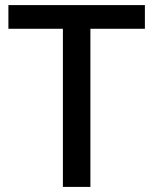

<svg xmlns="http://www.w3.org/2000/svg" viewBox="-20 -734 602 754"><path d="M335 0H227V-621H13V-714H549V-621H335Z"/></svg>

Font: Noto Sans Khmer UI Medium
Style: Regular
Weight: 500
Designer: Danh Hong and the Monotype Design Team
Foundry: Monotype Imaging Inc.
Version: Version 2.002; ttfautohint (v1.8.4.7-5d5b)